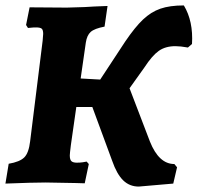

<svg xmlns="http://www.w3.org/2000/svg" viewBox="-23 -672 728 707"><path d="M684 -510 669 -497Q641 -502 623 -502Q586 -502 561.5 -484.5Q537 -467 509 -424L454 -347L529 -151Q562 -68 619 -68L629 -56L615 4L488 15Q454 15 430.5 -8Q407 -31 390 -80L317 -278H258L238 -138Q234 -106 234 -100Q234 -84 240 -78.5Q246 -73 260 -73Q272 -73 282 -74.5Q292 -76 296 -77L304 -68L289 3L256 2L145 0Q99 0 -3 4L9 -69Q50 -76 66.5 -92.5Q83 -109 88 -152L134 -522L136 -547Q136 -562 130.5 -566.5Q125 -571 110 -571Q99 -571 91 -570Q83 -569 80 -569L73 -580L86 -645L223 -644L289 -646Q316 -648 373 -650L362 -574Q325 -567 311 -554.5Q297 -542 293 -515L274 -383L346 -379L438 -519Q474 -572 503.5 -600Q533 -628 567.5 -640Q602 -652 654 -652Q689 -594 684 -510Z"/></svg>

Font: Alegreya SC ExtraBold
Style: Italic
Weight: 800
Italic angle: -7°
Designer: Juan Pablo del Peral
Foundry: Huerta Tipografica
Version: Version 2.007; ttfautohint (v1.6)